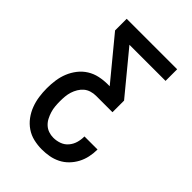

<svg xmlns="http://www.w3.org/2000/svg" viewBox="-218 -616 936 936"><g transform="rotate(45 250.0 -148.5)"><path d="M247 223Q219 223 191 216.5Q163 210 139.5 194Q116 178 99 155Q82 132 72 105.5Q62 79 58 51Q54 23 54 -6Q54 -34 58 -62Q62 -90 72.5 -116Q83 -142 100.5 -164.5Q118 -187 142 -202Q166 -217 194 -223Q222 -229 250 -229H264L90 -440V-520H438V-440H189L363 -229V-149H250Q233 -149 216.5 -144Q200 -139 187.5 -128.5Q175 -118 166 -103Q157 -88 152 -72Q147 -56 145.5 -39.5Q144 -23 144 -6Q144 11 145.5 28Q147 45 152 61.5Q157 78 165 93.5Q173 109 185.5 120.5Q198 132 214 137.5Q230 143 247 143Q269 143 289.5 135.5Q310 128 324 111.5Q338 95 344 74.5Q350 54 350 32V31H440V33Q440 58 434.5 83.5Q429 109 417 131.5Q405 154 387 172.5Q369 191 346 202.5Q323 214 298 218.5Q273 223 247 223Z"/></g></svg>

Font: Iosevka Term Curly Medium
Style: Regular
Weight: 500
Designer: Belleve Invis
Foundry: Belleve Invis
Version: Version 32.3.0